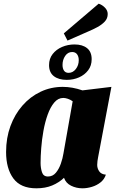

<svg xmlns="http://www.w3.org/2000/svg" viewBox="-20 -1001 639 1041"><path d="M177 20Q92 20 52.5 -33.5Q13 -87 13 -177Q13 -253 36.5 -317Q60 -381 102 -429Q144 -477 200 -503.5Q256 -530 320 -530Q372 -530 427 -511L584 -530L512 -149Q510 -140 508.5 -128Q507 -116 507 -107Q507 -88 518 -72Q529 -56 554 -54Q546 -29 525.5 -12.5Q505 4 478.5 12Q452 20 427 20Q394 20 365.5 6Q337 -8 327 -37Q300 -11 263 4.5Q226 20 177 20ZM240 -44Q266 -44 283 -64.5Q300 -85 310 -114Q320 -143 324 -169L374 -452Q361 -461 347.5 -465.5Q334 -470 323 -470Q295 -470 274 -445Q253 -420 238.5 -379.5Q224 -339 215.5 -291.5Q207 -244 203.5 -198Q200 -152 200 -117Q200 -91 207.5 -67.5Q215 -44 240 -44ZM346 -781 326 -820 515 -981Q534 -975 549 -959.5Q564 -944 564 -925Q564 -901 548 -884Q532 -867 508 -854Q484 -841 460 -831ZM342 -568Q298 -568 272 -588Q246 -608 246 -648Q246 -683 265.5 -708Q285 -733 316.5 -746.5Q348 -760 384 -760Q427 -760 452 -740Q477 -720 477 -680Q477 -645 458 -620Q439 -595 408.5 -581.5Q378 -568 342 -568ZM352 -606Q375 -606 391 -626.5Q407 -647 407 -675Q407 -694 398 -706.5Q389 -719 371 -719Q348 -719 333.5 -698Q319 -677 319 -649Q319 -630 327 -618Q335 -606 352 -606Z"/></svg>

Font: Sansita Swashed ExtraBold
Style: Regular
Weight: 800
Designer: Pablo Cosgaya
Foundry: Omnibus-Type
Version: Version 1.003; ttfautohint (v1.8.3)